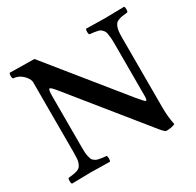

<svg xmlns="http://www.w3.org/2000/svg" viewBox="-144 -809 1001 980"><g transform="rotate(-30 356.5 -318.5)"><path d="M18.1 2Q13.7 -2.4 13.7 -15.1Q13.7 -27.8 18.1 -32.2Q38.6 -34.2 49.1 -35.9Q59.6 -37.6 71.3 -41.7Q83 -45.9 87.9 -51.8Q92.8 -57.6 97.7 -68.8Q102.5 -80.1 103.8 -95Q105 -109.9 105 -132.8V-549.8Q100.1 -571.8 77.9 -591.8Q55.7 -611.8 25.9 -613.8Q21.5 -618.2 21.5 -630.4Q21.5 -642.6 25.9 -647L169.9 -645L517.1 -215.8Q550.8 -174.8 556.2 -174.8Q563 -174.8 563 -201.2V-512.2Q563 -532.2 561.5 -546.1Q560.1 -560.1 558.1 -570.8Q556.2 -581.5 550.5 -588.4Q544.9 -595.2 539.8 -599.6Q534.7 -604 523.4 -606.7Q512.2 -609.4 502.9 -610.6Q493.7 -611.8 476.1 -613.8Q471.7 -618.2 471.7 -630.4Q471.7 -642.6 476.1 -647Q567.9 -645 587.9 -645Q611.3 -645 699.2 -647Q703.6 -642.6 703.6 -630.4Q703.6 -618.2 699.2 -613.8Q679.2 -611.8 668.2 -610.1Q657.2 -608.4 645.8 -604.2Q634.3 -600.1 629.2 -594Q624 -587.9 619.4 -576.7Q614.7 -565.4 613.3 -550.3Q611.8 -535.2 611.8 -512.2V-103Q611.8 -49.8 622.1 0Q602.1 9.8 568.8 9.8Q556.6 3.9 538.1 -20L192.9 -446.8Q169.4 -476.1 162.1 -476.1Q153.8 -476.1 153.8 -436V-132.8Q153.8 -115.2 154.5 -102.5Q155.3 -89.8 158 -79.6Q160.6 -69.3 162.8 -62.7Q165 -56.2 171.4 -51Q177.7 -45.9 182.6 -43.2Q187.5 -40.5 198.2 -38.1Q209 -35.6 217 -34.7Q225.1 -33.7 241.2 -32.2Q245.6 -27.8 245.6 -15.1Q245.6 -2.4 241.2 2Q151.4 0 129.9 0Q107.9 0 18.1 2Z"/></g></svg>

Font: Common Serif Medium
Style: Regular
Weight: 500
Designer: Philipp H. Poll, Khaled Hosny
Foundry: Stefan Peev, Context Ltd.
Version: Version 1.026